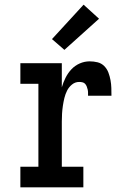

<svg xmlns="http://www.w3.org/2000/svg" viewBox="-20 -800 540 820"><path d="M67 0V-88H144V-442H67V-530H244V-427Q250 -448 260 -468Q270 -488 285 -504Q300 -520 320.5 -529Q341 -538 363 -538Q380 -538 396.5 -534Q413 -530 425 -518Q437 -506 443 -490Q449 -474 452 -457.5Q455 -441 455.5 -424.5Q456 -408 456 -391H356Q356 -398 356 -404.5Q356 -411 354.5 -417.5Q353 -424 350.5 -430.5Q348 -437 343.5 -442Q339 -447 332 -448.5Q325 -450 318 -450Q301 -450 287.5 -439Q274 -428 266.5 -413Q259 -398 255 -381.5Q251 -365 248.5 -348Q246 -331 245 -314.5Q244 -298 244 -281V-88H336V0ZM255 -587 202 -633 337 -780 403 -720Z"/></svg>

Font: Iosevka Slab Semibold
Style: Regular
Weight: 600
Monospace: yes
Designer: Belleve Invis
Foundry: Belleve Invis
Version: Version 11.1.1; ttfautohint (v1.8.3)